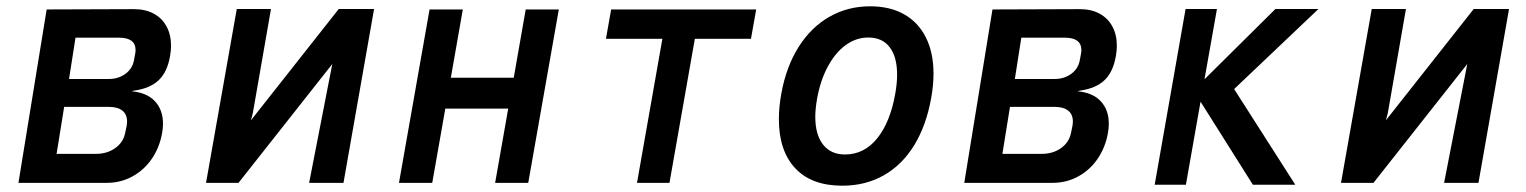

<svg xmlns="http://www.w3.org/2000/svg" viewBox="-20 -580 4840 609"><path d="M128 -550 405.5 -551Q441 -551 467.5 -536.8Q494 -522.5 508.2 -496.2Q522.5 -470 522.5 -435Q522.5 -419.5 519.5 -403Q511 -352 483.5 -325.8Q456 -299.5 405 -292.5L397.5 -290.5Q446.5 -286 471.8 -258.5Q497 -231 497 -187.5Q497 -173 494 -157Q486 -112.5 462 -77Q438 -41.5 400.8 -20.8Q363.5 0 318 0H38.5ZM377.5 -160.5 381.5 -179.5Q383 -188 383 -194.5Q383 -217.5 368 -229.2Q353 -241 325.5 -241H183.5L159.5 -92H284.5Q320.5 -92 346.2 -110.8Q372 -129.5 377.5 -160.5ZM405 -389 408.5 -408Q410 -415 410 -421Q410 -460.5 357.5 -460.5H219.5L199 -329.5H325.5Q355.5 -329.5 377.8 -345.8Q400 -362 405 -389Z M731 -551.5H839.5L782 -221.5L776 -198.5L1054.5 -551.5H1166.5L1069.5 0H960.5L1034 -377L736.5 0H633.5Z M1342.5 -550H1448L1410 -333.5H1609.5L1647.5 -550H1752.5L1655.5 0H1550.5L1592 -235.5H1392.5L1351 0H1245.5Z M2081 -457H1902L1918.5 -550H2378.5L2362 -457H2184L2103.5 0H2000.5Z M2450.5 -202Q2450.5 -241.5 2458.5 -284.5Q2474 -369 2513.2 -431.2Q2552.5 -493.5 2610.8 -526.8Q2669 -560 2740 -560Q2803 -560 2848 -534.5Q2893 -509 2917 -460.8Q2941 -412.5 2941 -346Q2941 -310 2933.5 -268.5Q2918 -182 2880 -119.8Q2842 -57.5 2783.8 -24.2Q2725.5 9 2651.5 9Q2554 9 2502.2 -46.5Q2450.5 -102 2450.5 -202ZM2819.5 -282Q2825.5 -315 2825.5 -343Q2825.5 -399.5 2802 -430.2Q2778.5 -461 2734 -461Q2695.5 -461 2662.5 -437Q2629.5 -413 2605.8 -369Q2582 -325 2571.5 -266Q2566 -234 2566 -209.5Q2566 -152.5 2590.8 -121.2Q2615.5 -90 2660 -90Q2721 -90 2762.2 -141Q2803.5 -192 2819.5 -282Z M3128 -550 3405.5 -551Q3441 -551 3467.5 -536.8Q3494 -522.5 3508.2 -496.2Q3522.5 -470 3522.5 -435Q3522.5 -419.5 3519.5 -403Q3511 -352 3483.5 -325.8Q3456 -299.5 3405 -292.5L3397.5 -290.5Q3446.5 -286 3471.8 -258.5Q3497 -231 3497 -187.5Q3497 -173 3494 -157Q3486 -112.5 3462 -77Q3438 -41.5 3400.8 -20.8Q3363.5 0 3318 0H3038.5ZM3377.5 -160.5 3381.5 -179.5Q3383 -188 3383 -194.5Q3383 -217.5 3368 -229.2Q3353 -241 3325.5 -241H3183.5L3159.5 -92H3284.5Q3320.5 -92 3346.2 -110.8Q3372 -129.5 3377.5 -160.5ZM3405 -389 3408.5 -408Q3410 -415 3410 -421Q3410 -460.5 3357.5 -460.5H3219.5L3199 -329.5H3325.5Q3355.5 -329.5 3377.8 -345.8Q3400 -362 3405 -389Z M3788 -257.5 3741.5 6H3642.5L3740.5 -551.5H3840L3800.5 -328.5L4025.5 -551.5H4162L3894.5 -297.5L4088.5 6H3954Z M4331 -551.5H4439.5L4382 -221.5L4376 -198.5L4654.5 -551.5H4766.5L4669.5 0H4560.5L4634 -377L4336.5 0H4233.5Z"/></svg>

Font: JuliaMono SemiBold
Style: Italic
Weight: 600
Italic angle: -9°
Monospace: yes
Designer: cormullion
Foundry: corm
Version: Version 0.056; ttfautohint (v1.8.4)